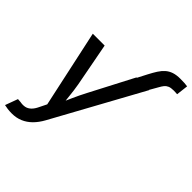

<svg xmlns="http://www.w3.org/2000/svg" viewBox="-261 -889 1253 1253"><g transform="rotate(45 365.0 -263.0)"><path d="M470.2 -535.6 504.9 -602.5Q521 -633.3 536.4 -657.5Q551.8 -681.6 570.6 -698.2Q589.4 -714.8 614.7 -723.4Q640.1 -731.9 675.8 -731.9Q696.8 -731.9 713.4 -731Q730 -730 741.7 -728L731.9 -645.5Q723.6 -646.5 713.6 -646.7Q703.6 -647 697.8 -647Q672.9 -647 658 -640.4Q643.1 -633.8 633.5 -621.8Q624 -609.9 614.7 -592.8L582 -535.6ZM-12.2 198.7 20 111.3 45.9 113.3Q69.8 117.7 89.4 113.5Q108.9 109.4 125.5 93.5Q142.1 77.6 155.8 47.9L179.2 0.5L63.5 -535.6H172.9L230 -234.9Q238.3 -187 242.9 -139.6Q247.6 -92.3 253.4 -44.9H222.2Q243.2 -92.3 264.2 -139.9Q285.2 -187.5 310.1 -234.9L466.8 -535.6H584L246.1 80.6Q223.6 121.6 195.3 149.7Q167 177.7 132.8 192.1Q98.6 206.5 57.6 206.5Q36.6 206.5 18.1 204.1Q-0.5 201.7 -12.2 198.7Z"/></g></svg>

Font: Inter 20pt Medium
Style: Italic
Weight: 500
Italic angle: -9.3988°
Version: Version 4.001;git-66647c0bb